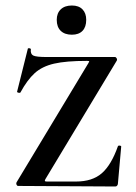

<svg xmlns="http://www.w3.org/2000/svg" viewBox="-20 -675 492 697"><path d="M304 -452Q304 -454 296 -454Q220 -454 176.5 -444Q133 -434 106 -409.5Q79 -385 54 -339Q53 -338 50 -338Q47 -338 44 -339.5Q41 -341 42 -342L81 -498Q81 -500 85 -500Q88 -500 90.5 -498.5Q93 -497 92 -496Q90 -479 100.5 -473.5Q111 -468 150 -468H397Q401 -468 403.5 -463.5Q406 -459 404 -455L145 -25Q142 -20 143 -18Q144 -16 150 -16H256Q315 -16 349.5 -46Q384 -76 408 -144Q409 -147 414.5 -146.5Q420 -146 420 -143L408 -8Q408 -5 405.5 -1.5Q403 2 399 2L46 0Q42 0 40 -4.5Q38 -9 40 -13L301 -446ZM186 -603Q186 -627 200.5 -641Q215 -655 241 -655Q266 -655 279.5 -641Q293 -627 293 -603Q293 -577 279.5 -563Q266 -549 241 -549Q215 -549 200.5 -563Q186 -577 186 -603Z"/></svg>

Font: Cormorant SC SemiBold
Style: Regular
Weight: 600
Designer: Christian Thalmann (Catharsis Fonts)
Foundry: Catharsis Fonts
Version: Version 4.000